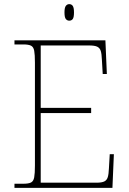

<svg xmlns="http://www.w3.org/2000/svg" viewBox="-20 -909 625 929"><path d="M50 0V-20H93Q118 -20 130 -26Q142 -32 145.5 -51Q149 -70 149 -108V-606Q149 -645 145.5 -663.5Q142 -682 130 -688Q118 -694 93 -694H50V-714H490L497 -551H477L473 -620Q472 -648 467.5 -662.5Q463 -677 450.5 -683Q438 -689 412 -689H177V-387H421V-362H177V-25H446Q472 -25 484.5 -31Q497 -37 501.5 -52Q506 -67 507 -94L511 -163H531L524 0ZM315 -809Q305 -809 298.5 -817Q292 -825 292 -849Q292 -872 298.5 -880.5Q305 -889 315 -889Q326 -889 332 -880.5Q338 -872 338 -849Q338 -825 332 -817Q326 -809 315 -809Z"/></svg>

Font: Noto Serif Thai Thin
Style: Regular
Weight: 250
Version: Version 2.001